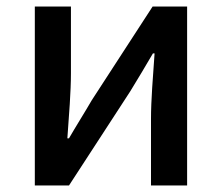

<svg xmlns="http://www.w3.org/2000/svg" viewBox="-20 -570 681 590"><path d="M87 0H192L380 -289C400 -321 430 -372 450 -406H455C450 -335 444 -262 444 -205V0H555V-550H449L262 -262C243 -229 211 -178 192 -145H187C192 -215 198 -288 198 -345V-550H87Z"/></svg>

Font: Noto Sans CJK KR Medium
Style: Regular
Weight: 500
Designer: Ryoko NISHIZUKA (kana & ideographs); Paul D. Hunt (Latin, Greek & Cyrillic); Wenlong ZHANG (bopomofo); Sandoll Communica
Foundry: Adobe Systems Incorporated
Version: Version 1.004;PS 1.004;hotconv 1.0.82;makeotf.lib2.5.63406